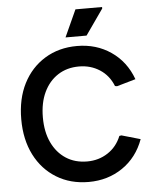

<svg xmlns="http://www.w3.org/2000/svg" viewBox="-61 -962 824 1027"><g transform="rotate(-5 351.5 -448.0)"><path d="M374 15Q276 15 201 -31Q126 -77 84.5 -159Q43 -241 43 -350Q43 -460 84.5 -541.5Q126 -623 201 -669Q276 -715 374 -715Q477 -715 556 -661Q635 -607 670 -511L569 -482L558 -484Q535 -542 486 -573.5Q437 -605 375 -605Q310 -605 261.5 -573.5Q213 -542 186 -485Q159 -428 159 -350Q159 -272 186 -215Q213 -158 261.5 -126.5Q310 -95 375 -95Q437 -95 486 -127Q535 -159 558 -216L569 -218L670 -189Q635 -93 556 -39Q477 15 374 15ZM317 -766 383 -911H526V-903L430 -766Z"/></g></svg>

Font: Fustat
Style: Bold
Weight: 700
Designer: Mohamed Gaber, Khaled Hosny, Laura Garcia Mut
Foundry: Kief Type Foundry, Alif Type Foundry, Hard Type Foundry
Version: Version 1.007